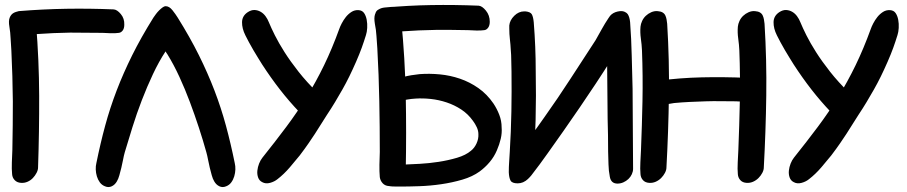

<svg xmlns="http://www.w3.org/2000/svg" viewBox="-20 -740 3670 777"><path d="M65 0Q79 1 91.5 -4.5Q104 -10 113 -19.5Q122 -29 128 -40.5Q134 -52 134 -62Q139 -208 138.5 -352.5Q138 -497 126 -643Q126 -649 132 -655.5Q138 -662 144.5 -669Q151 -676 155.5 -682Q160 -688 155.5 -692Q151 -696 135 -697.5Q119 -699 85 -697Q72 -696 58 -694.5Q44 -693 34 -687Q24 -681 19 -668Q14 -655 18 -632Q22 -609 23 -583.5Q24 -558 26 -535Q31 -433 32 -330Q32 -281 31.5 -232Q31 -183 30 -133Q29 -110 28 -83Q27 -56 29 -35Q30 -21 39.5 -11Q49 -1 65 0ZM483 -640Q484 -665 469 -683Q454 -701 440 -702Q343 -706 249 -704.5Q155 -703 56 -695Q45 -693 32.5 -685.5Q20 -678 19 -655Q18 -631 33 -613Q48 -595 63 -594Q79 -593 95.5 -596.5Q112 -600 127 -602Q197 -607 264 -608Q297 -608 329.5 -607.5Q362 -607 395 -607Q410 -606 428.5 -605.5Q447 -605 461 -607Q470 -608 476.5 -616.5Q483 -625 483 -640Z M405 14Q419 20 432 14Q445 8 453 -6Q459 -16 463 -30.5Q467 -45 471 -61Q475 -77 478 -93.5Q481 -110 485 -124Q499 -171 516 -225.5Q533 -280 554 -334.5Q575 -389 599 -440Q623 -491 650 -532Q652 -529 653.5 -526Q655 -523 657 -521Q683 -479 706 -429Q729 -379 748.5 -327Q768 -275 785 -223Q802 -171 815 -124Q819 -110 822 -93.5Q825 -77 829 -61Q833 -45 837 -30.5Q841 -16 847 -6Q855 8 868 14Q881 20 895 14Q908 9 916 -2Q924 -13 928 -26.5Q932 -40 932.5 -54Q933 -68 930 -80Q914 -159 894.5 -231Q875 -303 848 -373.5Q821 -444 785 -516.5Q749 -589 699 -669Q691 -682 678 -698.5Q665 -715 650 -715Q645 -715 638 -710Q631 -705 624 -698Q617 -691 611 -683Q605 -675 601 -669Q551 -589 515 -516.5Q479 -444 452 -373.5Q425 -303 405.5 -231Q386 -159 370 -80Q367 -68 367.5 -54Q368 -40 372 -26.5Q376 -13 384 -2Q392 9 405 14Z M1041 -3Q1029 -9 1024.5 -22Q1020 -35 1021.5 -49.5Q1023 -64 1028.5 -78Q1034 -92 1042 -102Q1094 -167 1138.5 -226.5Q1183 -286 1221 -347.5Q1259 -409 1291.5 -476Q1324 -543 1353 -623Q1356 -632 1363 -645.5Q1370 -659 1379.5 -671Q1389 -683 1402 -691.5Q1415 -700 1431 -699Q1446 -698 1453.5 -687Q1461 -676 1464 -660Q1467 -644 1466 -627Q1465 -610 1461 -598Q1453 -572 1444 -547Q1435 -522 1421 -490Q1407 -458 1393.5 -430.5Q1380 -403 1365.5 -377.5Q1351 -352 1336 -327Q1321 -302 1303 -275Q1288 -252 1277 -234Q1266 -216 1254.5 -198.5Q1243 -181 1229 -160.5Q1215 -140 1193 -111Q1177 -91 1153 -63Q1129 -35 1103 -15Q1091 -5 1073 0Q1055 5 1041 -3ZM1068 -650Q1077 -628 1092.5 -597Q1108 -566 1131.5 -529Q1155 -492 1188 -450Q1221 -408 1266 -364Q1256 -331 1244 -309Q1233 -291 1219.5 -281Q1206 -271 1191 -287Q1150 -330 1113 -377.5Q1076 -425 1041 -479Q1034 -490 1024.5 -505.5Q1015 -521 1005.5 -537Q996 -553 987.5 -569Q979 -585 973 -597Q959 -625 959.5 -650.5Q960 -676 983 -691Q997 -700 1010 -699.5Q1023 -699 1034.5 -692.5Q1046 -686 1054.5 -674.5Q1063 -663 1068 -650Z M1554 13Q1568 14 1580 8.5Q1592 3 1601.5 -7Q1611 -17 1616.5 -29Q1622 -41 1622 -52Q1625 -203 1622 -353.5Q1619 -504 1604 -656Q1604 -662 1610 -669Q1616 -676 1622.5 -683Q1629 -690 1633.5 -696.5Q1638 -703 1633.5 -707Q1629 -711 1613 -712.5Q1597 -714 1563 -712Q1550 -711 1536 -709.5Q1522 -708 1512 -701.5Q1502 -695 1497.5 -681.5Q1493 -668 1497 -644Q1502 -620 1503.5 -594Q1505 -568 1507 -544Q1510 -490 1512 -437Q1514 -384 1515 -330Q1516 -279 1516.5 -228Q1517 -177 1517 -125Q1516 -102 1515.5 -74Q1515 -46 1517 -23Q1519 -9 1528.5 1.5Q1538 12 1554 13ZM1599 15Q1633 15 1677 13.5Q1721 12 1765.5 5.5Q1810 -1 1851 -13Q1892 -25 1921 -46Q1944 -63 1962 -84.5Q1980 -106 1991 -132Q2001 -155 2006.5 -178.5Q2012 -202 2010 -225Q2010 -251 2000.5 -275.5Q1991 -300 1977 -321Q1951 -359 1916 -383.5Q1881 -408 1841.5 -421.5Q1802 -435 1760 -439Q1718 -443 1678 -440Q1661 -438 1644.5 -435.5Q1628 -433 1611 -428Q1605 -426 1597 -423Q1589 -420 1583 -419Q1581 -419 1578 -420Q1575 -421 1573 -421Q1553 -419 1540 -398.5Q1527 -378 1528 -357Q1529 -343 1537 -330.5Q1545 -318 1561 -319Q1569 -320 1577 -323.5Q1585 -327 1593 -329Q1610 -334 1627 -337Q1644 -340 1661 -341Q1691 -343 1723.5 -339.5Q1756 -336 1787.5 -325.5Q1819 -315 1846.5 -297Q1874 -279 1894 -251Q1903 -239 1909.5 -225Q1916 -211 1916 -197Q1917 -178 1908.5 -159.5Q1900 -141 1886 -130Q1865 -112 1829.5 -101.5Q1794 -91 1755 -85Q1716 -79 1678.5 -77Q1641 -75 1615 -74H1614Q1607 -74 1598.5 -76.5Q1590 -79 1582.5 -82Q1575 -85 1568.5 -87.5Q1562 -90 1558 -90Q1538 -90 1527 -75.5Q1516 -61 1518 -41Q1518 -29 1519 -22.5Q1520 -16 1522 -11Q1524 -6 1527.5 -2.5Q1531 1 1538 7Q1541 10 1549.5 12Q1558 14 1567.5 14.5Q1577 15 1586 15Q1595 15 1599 15ZM1962 -652Q1962 -678 1946.5 -697Q1931 -716 1917 -717Q1820 -721 1726 -719.5Q1632 -718 1534 -709Q1523 -708 1510 -700.5Q1497 -693 1497 -669Q1497 -643 1512.5 -624Q1528 -605 1542 -605Q1558 -604 1574.5 -607.5Q1591 -611 1606 -613Q1676 -618 1743 -619Q1775 -619 1808 -619Q1841 -619 1874 -618Q1889 -617 1907.5 -616.5Q1926 -616 1940 -618Q1949 -619 1955.5 -628Q1962 -637 1962 -652Z M2041 -637V-625Q2041 -602 2043.5 -581Q2046 -560 2047 -539Q2049 -518 2049 -496Q2049 -474 2050 -451Q2051 -370 2049.5 -288.5Q2048 -207 2043 -126Q2042 -106 2040.5 -85.5Q2039 -65 2039 -43Q2040 -21 2046 -9.5Q2052 2 2075 2Q2098 2 2117 -16Q2136 -34 2138 -55Q2145 -155 2147.5 -254Q2150 -353 2148 -453Q2148 -502 2146 -551Q2144 -600 2140 -650Q2138 -671 2132.5 -681.5Q2127 -692 2106 -694H2102Q2079 -694 2061 -676Q2043 -658 2041 -637ZM2430 -637V-625Q2430 -602 2432.5 -581Q2435 -560 2436 -539Q2438 -523 2437.5 -508.5Q2437 -494 2437 -477Q2438 -423 2438 -369Q2438 -315 2439 -259Q2440 -227 2440.5 -193.5Q2441 -160 2441 -126Q2442 -100 2442.5 -74.5Q2443 -49 2448 -24Q2453 3 2479 3Q2491 3 2502.5 -2Q2514 -7 2523 -15.5Q2532 -24 2537 -35Q2542 -46 2542 -57Q2541 -138 2541 -218.5Q2541 -299 2540 -381Q2538 -448 2536.5 -515Q2535 -582 2530 -650Q2528 -671 2520.5 -682.5Q2513 -694 2491 -694Q2481 -694 2470 -689Q2459 -684 2450.5 -675.5Q2442 -667 2436.5 -657Q2431 -647 2430 -637ZM2449 -676Q2447 -674 2445.5 -671Q2444 -668 2442 -666Q2428 -645 2415.5 -622.5Q2403 -600 2390 -577Q2339 -499 2288.5 -421Q2238 -343 2184 -267Q2170 -247 2155 -226Q2140 -205 2125 -185Q2111 -165 2095 -147Q2079 -129 2064 -109Q2063 -106 2061 -103.5Q2059 -101 2057 -98Q2044 -75 2047.5 -46.5Q2051 -18 2071 -4Q2085 5 2101.5 -5Q2118 -15 2130 -30Q2165 -75 2197 -120.5Q2229 -166 2261 -211Q2327 -305 2390 -400Q2453 -495 2512 -593Q2519 -604 2523.5 -618Q2528 -632 2528.5 -646Q2529 -660 2525 -671.5Q2521 -683 2512 -690Q2500 -698 2480 -693.5Q2460 -689 2449 -676Z M2607 0Q2621 1 2633.5 -4.5Q2646 -10 2655.5 -19.5Q2665 -29 2671 -40.5Q2677 -52 2677 -62Q2685 -208 2687 -353Q2689 -498 2680 -644Q2679 -653 2677.5 -661.5Q2676 -670 2672.5 -677.5Q2669 -685 2661.5 -689.5Q2654 -694 2641 -695Q2628 -696 2615.5 -690.5Q2603 -685 2593.5 -676Q2584 -667 2578.5 -655Q2573 -643 2572 -632Q2570 -609 2573.5 -584Q2577 -559 2578 -536Q2580 -484 2580.5 -433Q2581 -382 2580 -330Q2579 -281 2577.5 -232Q2576 -183 2574 -133Q2573 -110 2571.5 -83Q2570 -56 2572 -35Q2573 -21 2582 -11Q2591 -1 2607 0ZM3001 0Q3015 1 3027.5 -4.5Q3040 -10 3049.5 -19.5Q3059 -29 3065 -40.5Q3071 -52 3071 -62Q3079 -208 3081 -353Q3083 -498 3074 -644Q3073 -653 3071.5 -661.5Q3070 -670 3066.5 -677.5Q3063 -685 3055.5 -689.5Q3048 -694 3035 -695Q3022 -696 3009.5 -690.5Q2997 -685 2987.5 -676Q2978 -667 2972.5 -655Q2967 -643 2966 -632Q2964 -609 2967.5 -584Q2971 -559 2972 -536Q2974 -484 2974.5 -433Q2975 -382 2974 -330Q2973 -281 2971.5 -232Q2970 -183 2968 -133Q2967 -110 2965.5 -83Q2964 -56 2966 -35Q2967 -21 2976 -11Q2985 -1 3001 0ZM3041 -363Q3042 -389 3028.5 -407Q3015 -425 3001 -425Q2910 -429 2820.5 -427Q2731 -425 2640 -413Q2629 -411 2619 -405.5Q2609 -400 2608 -377Q2607 -352 2620.5 -334Q2634 -316 2648 -315Q2662 -315 2678 -318Q2694 -321 2708 -323Q2740 -326 2772 -327.5Q2804 -329 2836 -330Q2866 -331 2896.5 -330.5Q2927 -330 2958 -330Q2972 -329 2989 -328.5Q3006 -328 3019 -330Q3039 -333 3041 -363Z M3192 -3Q3180 -9 3175.5 -22Q3171 -35 3172.5 -49.5Q3174 -64 3179.5 -78Q3185 -92 3193 -102Q3245 -167 3289.5 -226.5Q3334 -286 3372 -347.5Q3410 -409 3442.5 -476Q3475 -543 3504 -623Q3507 -632 3514 -645.5Q3521 -659 3530.5 -671Q3540 -683 3553 -691.5Q3566 -700 3582 -699Q3597 -698 3604.5 -687Q3612 -676 3615 -660Q3618 -644 3617 -627Q3616 -610 3612 -598Q3604 -572 3595 -547Q3586 -522 3572 -490Q3558 -458 3544.5 -430.5Q3531 -403 3516.5 -377.5Q3502 -352 3487 -327Q3472 -302 3454 -275Q3439 -252 3428 -234Q3417 -216 3405.5 -198.5Q3394 -181 3380 -160.5Q3366 -140 3344 -111Q3328 -91 3304 -63Q3280 -35 3254 -15Q3242 -5 3224 0Q3206 5 3192 -3ZM3219 -650Q3228 -628 3243.5 -597Q3259 -566 3282.5 -529Q3306 -492 3339 -450Q3372 -408 3417 -364Q3407 -331 3395 -309Q3384 -291 3370.5 -281Q3357 -271 3342 -287Q3301 -330 3264 -377.5Q3227 -425 3192 -479Q3185 -490 3175.5 -505.5Q3166 -521 3156.5 -537Q3147 -553 3138.5 -569Q3130 -585 3124 -597Q3110 -625 3110.5 -650.5Q3111 -676 3134 -691Q3148 -700 3161 -699.5Q3174 -699 3185.5 -692.5Q3197 -686 3205.5 -674.5Q3214 -663 3219 -650Z"/></svg>

Font: Balpaq
Style: Regular
Weight: 400
Designer: Abay Emes
Version: Version 1.000